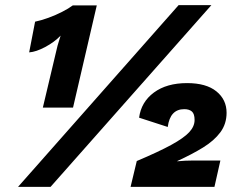

<svg xmlns="http://www.w3.org/2000/svg" viewBox="-20 -724 929 744"><path d="M146 -307 197 -522Q199 -532 203 -547Q207 -562 211 -573.5Q215 -585 215 -586Q191 -561 155.5 -542Q120 -523 93 -521L116 -640Q140 -645 167.5 -655Q195 -665 220.5 -678Q246 -691 262 -703H355L263 -307ZM50 0 672 -704H799L176 0ZM486 0 510 -100Q595 -136 643.5 -162.5Q692 -189 713 -211.5Q734 -234 734 -259Q734 -283 723.5 -292Q713 -301 694 -301Q639 -301 630 -232L519 -268Q527 -329 576.5 -365.5Q626 -402 705 -402Q779 -402 818.5 -370Q858 -338 858 -287Q858 -244 834 -211.5Q810 -179 767 -152.5Q724 -126 667 -100V-99Q697 -102 728 -102H834L811 0Z"/></svg>

Font: Prodigy Sans
Style: Bold Italic
Weight: 700
Italic angle: -13°
Designer: Wei Huang
Foundry: Wei Huang
Version: Version 1.003; ttfautohint (v1.8.3)